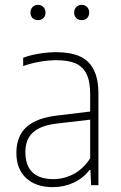

<svg xmlns="http://www.w3.org/2000/svg" viewBox="-20 -763 498 791"><path d="M385.5 -375V0H355.5L352.5 -62.5H348.5Q322.5 -28.5 283 -10.2Q243.5 8 197 8Q128.5 8 88 -29Q47.5 -66 47.5 -133.5Q47.5 -202 89.5 -240Q131.5 -278 219.5 -287.5L351.5 -303.5V-375.5Q351.5 -429.5 335.5 -460Q319.5 -490.5 289.2 -502.8Q259 -515 211.5 -515Q181 -515 145.5 -509Q110 -503 75.5 -491V-525Q104 -536 141 -542Q178 -548 212 -548Q269.5 -548 307.5 -531.5Q345.5 -515 365.5 -477Q385.5 -439 385.5 -375ZM351.5 -110.5V-270L218.5 -254.5Q149 -247 116.8 -218.2Q84.5 -189.5 84.5 -137Q84.5 -81 113.8 -53Q143 -25 199.5 -25Q242 -25 281.8 -45.2Q321.5 -65.5 351.5 -110.5ZM105.5 -711Q105.5 -725 114.2 -734Q123 -743 136.5 -743Q150 -743 158.8 -734Q167.5 -725 167.5 -711Q167.5 -697 158.8 -688.5Q150 -680 136.5 -680Q123 -680 114.2 -688.5Q105.5 -697 105.5 -711ZM285.5 -711Q285.5 -725 294.2 -734Q303 -743 316.5 -743Q330 -743 338.8 -734Q347.5 -725 347.5 -711Q347.5 -697 338.8 -688.5Q330 -680 316.5 -680Q303 -680 294.2 -688.5Q285.5 -697 285.5 -711Z"/></svg>

Font: Encode Sans Semi Condensed Thin
Style: Regular
Weight: 250
Width: 4
Designer: Multiple Designers
Foundry: Impallari Type
Version: Version 2.000